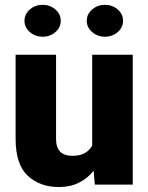

<svg xmlns="http://www.w3.org/2000/svg" viewBox="-20 -751 604 781"><path d="M365.7 0 360.8 -56.6Q336.4 -25.4 301 -7.8Q265.6 9.8 220.2 9.8Q142.1 9.8 92.8 -36.1Q43.5 -82 43.5 -186.5V-528.3H208V-185.5Q208 -117.2 274.4 -117.2Q305.2 -117.2 324.7 -128.2Q344.2 -139.2 355 -158.7V-528.3H520V0ZM79.6 -666.5Q79.6 -693.8 101.6 -712.6Q123.5 -731.4 153.3 -731.4Q183.6 -731.4 205.3 -712.6Q227.1 -693.8 227.1 -666.5Q227.1 -639.2 205.3 -620.4Q183.6 -601.6 153.3 -601.6Q123.5 -601.6 101.6 -620.4Q79.6 -639.2 79.6 -666.5ZM333 -666.5Q333 -693.8 355 -712.6Q377 -731.4 406.7 -731.4Q437 -731.4 458.7 -712.6Q480.5 -693.8 480.5 -666.5Q480.5 -639.2 458.7 -620.4Q437 -601.6 406.7 -601.6Q377 -601.6 355 -620.4Q333 -639.2 333 -666.5Z"/></svg>

Font: Vazirmatn RD Black
Style: Regular
Weight: 900
Designer: Saber Rastikerdar
Foundry: Saber Rastikerdar
Version: Version 32.102